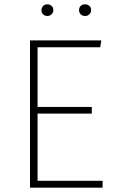

<svg xmlns="http://www.w3.org/2000/svg" viewBox="-20 -869 536 889"><path d="M444 -650H154V-374H405V-343H154V-32H455V0H119V-682H449ZM227 -822Q227 -811 219 -803Q211 -795 199 -795Q187 -795 179.5 -803Q172 -811 172 -822Q172 -833 179.5 -841Q187 -849 199 -849Q211 -849 219 -841.5Q227 -834 227 -822ZM402 -822Q402 -811 394 -803Q386 -795 374 -795Q361 -795 353.5 -803Q346 -811 346 -822Q346 -834 353.5 -841.5Q361 -849 374 -849Q386 -849 394 -841.5Q402 -834 402 -822Z"/></svg>

Font: FiraGO UltraLight
Style: Regular
Weight: 200
Designer: bBox Type
Foundry: bBox Type GmbH
Version: Version 1.001